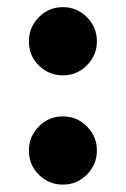

<svg xmlns="http://www.w3.org/2000/svg" viewBox="-20 -512 349 532"><path d="M60.1 -397.5Q60.1 -436.5 87.6 -464.4Q115.2 -492.2 154.3 -492.2Q193.4 -492.2 220.9 -464.4Q248.5 -436.5 248.5 -397.5Q248.5 -358.9 220.9 -331.1Q193.4 -303.2 154.3 -303.2Q115.7 -303.2 87.9 -330.3Q60.1 -357.4 60.1 -397.5ZM60.1 -94.7Q60.1 -133.8 87.6 -161.6Q115.2 -189.5 154.3 -189.5Q193.4 -189.5 220.9 -161.6Q248.5 -133.8 248.5 -94.7Q248.5 -56.2 220.9 -28.3Q193.4 -0.5 154.3 -0.5Q115.7 -0.5 87.9 -27.6Q60.1 -54.7 60.1 -94.7Z"/></svg>

Font: Vazir Black FD-UI
Style: Black-FD-UI
Weight: 900
Designer: Saber Rastikerdar
Foundry: Saber Rastikerdar
Version: Version 30.0.0